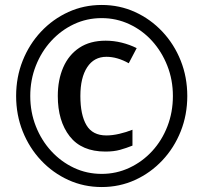

<svg xmlns="http://www.w3.org/2000/svg" viewBox="-20 -744 820 774"><path d="M409 -515Q359 -515 331.5 -473Q304 -431 304 -357Q304 -281 328.5 -239.5Q353 -198 409 -198Q433 -198 461 -204.5Q489 -211 514 -221V-157Q489 -147 464 -140Q439 -133 405 -133Q309 -133 261 -194.5Q213 -256 213 -357Q213 -422 235 -472.5Q257 -523 300 -551.5Q343 -580 406 -580Q439 -580 471 -572Q503 -564 531 -550L499 -489Q476 -502 453.5 -508.5Q431 -515 409 -515ZM45 -357Q45 -433 71.5 -499.5Q98 -566 145.5 -616.5Q193 -667 255.5 -695.5Q318 -724 390 -724Q462 -724 524.5 -695.5Q587 -667 634.5 -616.5Q682 -566 708.5 -499.5Q735 -433 735 -357Q735 -281 708.5 -214.5Q682 -148 634.5 -97.5Q587 -47 524.5 -18.5Q462 10 390 10Q318 10 255.5 -18.5Q193 -47 145.5 -97.5Q98 -148 71.5 -214.5Q45 -281 45 -357ZM102 -357Q102 -292 124.5 -235Q147 -178 186.5 -135Q226 -92 278 -67.5Q330 -43 390 -43Q449 -43 501.5 -67.5Q554 -92 593.5 -135Q633 -178 655 -235Q677 -292 677 -357Q677 -422 654.5 -479Q632 -536 593 -579Q554 -622 501.5 -646.5Q449 -671 390 -671Q330 -671 278 -646.5Q226 -622 186.5 -579Q147 -536 124.5 -479Q102 -422 102 -357Z"/></svg>

Font: Noto Sans Display SemiBold
Style: Regular
Weight: 600
Designer: Monotype Design Team
Foundry: Monotype Imaging Inc.
Version: Version 2.003